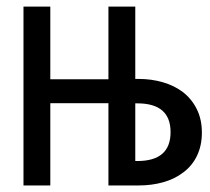

<svg xmlns="http://www.w3.org/2000/svg" viewBox="-20 -567 642 587"><path d="M133.8 0V-251.5H311.5V0H403.8Q444.3 0 479.5 -10Q514.6 -20 540.5 -40Q567.9 -60.5 582.5 -91.3Q597.2 -122.1 597.2 -161.6Q597.2 -201.7 582 -232.7Q566.9 -263.7 539.6 -285.2Q513.2 -305.2 478.3 -315.4Q443.4 -325.7 403.8 -325.7H393.6V-546.9H311.5V-324.7H133.8V-546.9H51.8V0ZM393.6 -251H399.9Q501.5 -251 501.5 -163.1Q501.5 -74.7 399.9 -74.7H393.6Z"/></svg>

Font: Hack Dev
Style: Regular
Weight: 400
Designer: Christopher Simpkins
Foundry: Christopher Simpkins
Version: Version 2.0315